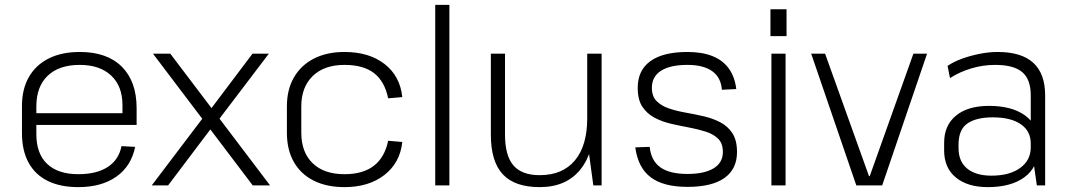

<svg xmlns="http://www.w3.org/2000/svg" viewBox="-20 -760 4384 787"><path d="M301 7Q227 7 175.5 -18.5Q124 -44 97 -93.5Q70 -143 70 -215V-325Q70 -395 98.5 -444.5Q127 -494 180 -520.5Q233 -547 307 -547Q419 -547 479.5 -486.5Q540 -426 540 -316V-248H117V-296H493L482 -277V-329Q482 -407 435.5 -450.5Q389 -494 307 -494Q222 -494 175.5 -449.5Q129 -405 129 -324V-210Q129 -130 173.5 -88Q218 -46 301 -46Q376 -46 421.5 -75.5Q467 -105 478 -161L534 -158Q518 -79 457 -36Q396 7 301 7Z M607 -540H678L1087 0H1016ZM824 -293 878 -277 669 0H602ZM810 -268 1015 -540H1082L864 -253Z M1392 7Q1319 7 1266 -19.5Q1213 -46 1184.5 -96Q1156 -146 1156 -216V-324Q1156 -393 1185 -443Q1214 -493 1267 -520Q1320 -547 1392 -547Q1493 -547 1556.5 -497.5Q1620 -448 1629 -362L1571 -357Q1557 -426 1513.5 -460Q1470 -494 1392 -494Q1309 -494 1262 -448.5Q1215 -403 1215 -324V-216Q1215 -136 1261.5 -91Q1308 -46 1392 -46Q1468 -46 1512.5 -80.5Q1557 -115 1571 -183L1629 -178Q1620 -93 1556 -43Q1492 7 1392 7Z M1822 -740V0H1764V-740Z M2050 -208Q2050 -122 2084.5 -82Q2119 -42 2192 -42Q2286 -42 2336.5 -102.5Q2387 -163 2387 -275L2418 -339V-275Q2418 -140 2360 -66.5Q2302 7 2192 7Q2090 7 2041 -45.5Q1992 -98 1992 -208V-540H2050ZM2446 0H2412L2387 -184V-540H2446Z M2798 6Q2699 6 2647 -33.5Q2595 -73 2584 -156L2643 -158Q2649 -101 2687 -74Q2725 -47 2798 -47Q2867 -47 2905 -70Q2943 -93 2943 -137Q2943 -172 2924 -191Q2905 -210 2874 -220Q2843 -230 2806 -237Q2769 -244 2731.5 -252.5Q2694 -261 2663 -277.5Q2632 -294 2613 -322.5Q2594 -351 2594 -400Q2594 -472 2646 -509.5Q2698 -547 2798 -547Q2858 -547 2900.5 -530Q2943 -513 2967.5 -479Q2992 -445 2998 -395L2939 -392Q2935 -443 2899 -468.5Q2863 -494 2798 -494Q2727 -494 2689.5 -470Q2652 -446 2652 -400Q2652 -365 2671.5 -345.5Q2691 -326 2722 -315.5Q2753 -305 2790 -298.5Q2827 -292 2864 -283.5Q2901 -275 2932 -259Q2963 -243 2982 -214Q3001 -185 3001 -137Q3001 -67 2949.5 -30.5Q2898 6 2798 6Z M3200 -540V0H3142V-540ZM3204 -722V-612H3138V-722Z M3305 -540H3362L3542 -38H3545L3724 -540H3780L3596 0H3490Z M4205 -173V-369Q4205 -435 4170 -464.5Q4135 -494 4059 -494Q4010 -494 3962.5 -480Q3915 -466 3874 -440L3864 -490Q3889 -507 3923.5 -519.5Q3958 -532 3996 -539.5Q4034 -547 4069 -547Q4167 -547 4215.5 -502.5Q4264 -458 4264 -369V0H4230ZM4029 7Q3946 7 3898 -32.5Q3850 -72 3850 -143V-175Q3850 -246 3898.5 -286Q3947 -326 4034 -326Q4126 -326 4180 -288Q4234 -250 4234 -180V-146Q4234 -74 4179 -33.5Q4124 7 4029 7ZM4044 -40Q4118 -40 4161.5 -71.5Q4205 -103 4205 -156V-172Q4205 -223 4164 -251Q4123 -279 4049 -279Q3982 -279 3945.5 -254Q3909 -229 3909 -167V-153Q3909 -98 3944.5 -69Q3980 -40 4044 -40Z"/></svg>

Font: Pathway Extreme 8pt Thin 12pt Thin
Style: Regular
Weight: 250
Version: Version 1.001;gftools[0.9.26]